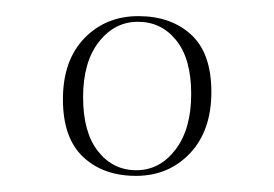

<svg xmlns="http://www.w3.org/2000/svg" viewBox="-20 -719 340 238"><path d="M148.5 -501Q108 -501 83 -524.5Q58 -548 58 -596Q58 -644 84.5 -671.5Q111 -699 151.5 -699Q192 -699 217 -676Q242 -653 242 -605Q242 -557 215.5 -529Q189 -501 148.5 -501ZM151 -692Q122 -692 102.5 -667Q83 -642 83 -598.5Q83 -555 101.5 -531.5Q120 -508 149 -508Q178 -508 197.5 -533.5Q217 -559 217 -602.5Q217 -646 198.5 -669Q180 -692 151 -692Z"/></svg>

Font: Antic Didone
Style: Regular
Weight: 400
Designer: Santiago Orozco
Foundry: Santiago Orozco
Version: Version 2.001